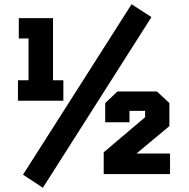

<svg xmlns="http://www.w3.org/2000/svg" viewBox="-20 -823 897 909"><path d="M183 66 89 4 603 -803 697 -742ZM65 -346V-443H115V-641H69V-737H231V-443H280V-346ZM471 1V-102L667 -268V-298H593V-244H478V-335L536 -390H723L782 -335V-226L626 -96H785V1Z"/></svg>

Font: Tomorrow
Style: Bold
Weight: 700
Designer: Tony de Marco, Monica Rizzolli
Foundry: Just in Type
Version: Version 2.002